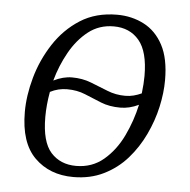

<svg xmlns="http://www.w3.org/2000/svg" viewBox="-45 -590 638 645"><g transform="rotate(5 274.0 -268.0)"><path d="M225 10Q145 10 94.5 -40Q44 -90 44 -194Q44 -249 61 -310Q78 -371 113 -425Q148 -479 200.5 -512.5Q253 -546 325 -546Q374 -546 415 -525Q456 -504 480 -459Q504 -414 504 -341Q504 -298 493.5 -250.5Q483 -203 461 -156.5Q439 -110 406 -72.5Q373 -35 327.5 -12.5Q282 10 225 10ZM375 -277Q390 -277 403.5 -280.5Q417 -284 430 -290Q434 -323 434 -349Q434 -431 402.5 -468.5Q371 -506 317 -506Q268 -506 231.5 -477.5Q195 -449 169.5 -403.5Q144 -358 130 -307Q162 -323 192 -323Q227 -323 256.5 -311.5Q286 -300 314.5 -288.5Q343 -277 375 -277ZM231 -28Q285 -28 324 -61Q363 -94 387.5 -145Q412 -196 424 -251Q393 -236 362 -236Q325 -236 296.5 -247.5Q268 -259 240.5 -270.5Q213 -282 179 -282Q149 -282 122 -268Q118 -246 116 -224.5Q114 -203 114 -183Q114 -99 146 -63.5Q178 -28 231 -28Z"/></g></svg>

Font: Noto Serif Light
Style: Italic
Weight: 300
Italic angle: -12°
Designer: Monotype Design Team
Foundry: Monotype Imaging Inc.
Version: Version 2.013